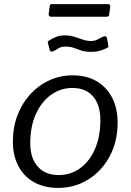

<svg xmlns="http://www.w3.org/2000/svg" viewBox="-20 -908 639 938"><path d="M263.7 10Q195.6 10 145.8 -18.2Q95.9 -46.4 69.4 -97.5Q42.9 -148.6 42.9 -215.7Q42.9 -286.4 65.7 -345.7Q88.6 -405 128.8 -448.6Q169 -492.1 222.3 -516.1Q275.5 -540 335.3 -540Q403.7 -540 452.8 -510.8Q501.9 -481.6 528.3 -429.7Q554.6 -377.7 554.6 -308.9Q554.6 -216.5 515.8 -144.3Q477 -72.2 411.2 -31.1Q345.4 10 263.7 10ZM267.4 -52.8Q325.2 -52.8 371 -85.8Q416.8 -118.9 443.5 -179.1Q470.3 -239.4 470.3 -321.6Q470.3 -395.2 434.8 -436.8Q399.3 -478.3 333.3 -478.3Q276.5 -478.3 229.6 -444.9Q182.8 -411.5 155.3 -350.8Q127.8 -290 127.8 -208.2Q127.8 -135.6 164.4 -94.2Q201 -52.8 267.4 -52.8ZM502.6 -673.7Q489.4 -666.7 470 -660.6Q450.6 -654.6 424.1 -654.6Q396.7 -654.6 377.2 -661.1Q357.7 -667.7 340.4 -674.1Q323 -680.5 301.1 -680.5Q277.8 -680.5 264.8 -671.5Q251.7 -662.5 236.9 -656.5Q229.8 -654.4 227.1 -656.9Q224.3 -659.4 222.3 -666.3L215.2 -692.8Q214.2 -697.9 213.4 -701.8Q212.6 -705.7 217.9 -708.9Q236 -720.5 253.9 -727.8Q271.8 -735.1 296.6 -735.1Q322.6 -735.1 343.5 -728.4Q364.4 -721.8 384.2 -714.7Q404 -707.7 425 -707.7Q438.6 -707.7 448.4 -711.5Q458.2 -715.4 467.2 -720.8Q476.2 -726.2 485.8 -729.6Q493.9 -732.3 498 -729.5Q502.1 -726.6 503.1 -719.9L508.8 -689.3Q509.8 -684.6 509.6 -680.6Q509.3 -676.5 502.6 -673.7ZM518.6 -876 513.2 -836.3Q512.2 -829.8 509.6 -828.1Q507 -826.3 498.5 -826.3H229.1Q222.6 -826.3 219.8 -830.4Q217 -834.6 218 -840.5L223.2 -879.5Q224.4 -884.4 225.9 -886Q227.3 -887.7 230.6 -887.7H510.3Q514 -887.7 516.8 -883.6Q519.6 -879.6 518.6 -876Z"/></svg>

Font: Libre Franklin Thin
Style: Italic
Weight: 100
Italic angle: -8°
Designer: Pablo Impallari, Rodrigo Fuenzalida, Nhung Nguyen
Foundry: Impallari Type
Version: Version 3.000